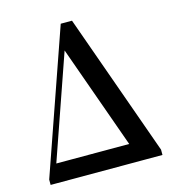

<svg xmlns="http://www.w3.org/2000/svg" viewBox="-102 -754 757 839"><g transform="rotate(-15 277.0 -334.5)"><path d="M24 0V-24L249 -669H300L530 -24V0H432L230 -566H240L238 -560L43 0ZM40 0 57 -84H457V0Z"/></g></svg>

Font: Source Serif 4 60pt SemiBold
Style: Regular
Weight: 600
Version: Version 4.004;hotconv 1.0.116;makeotfexe 2.5.65601